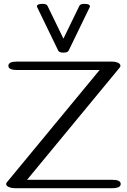

<svg xmlns="http://www.w3.org/2000/svg" viewBox="-20 -985 664 1005"><path d="M450.7 -951.7Q450.7 -964.8 421.4 -964.8Q400.9 -964.8 395.5 -954.6L312 -782.7L228.5 -954.6Q223.6 -964.8 202.6 -964.8Q173.3 -964.8 173.3 -951.7Q173.3 -948.7 174.3 -947.8L284.7 -720.2Q289.6 -709.5 312 -709.5Q334 -709.5 339.4 -720.2L449.7 -947.8Q450.7 -948.7 450.7 -951.7ZM567.9 0H56.2Q43.5 0 31.7 -3.9Q12.2 -10.3 12.2 -22Q12.2 -26.4 15.6 -30.3L501.5 -618.7H67.4Q23.9 -618.7 23.9 -640.6Q23.9 -662.6 67.4 -662.6H566.9Q581.5 -662.6 593.3 -658.2Q610.4 -651.9 610.4 -640.6Q610.4 -635.7 607.4 -632.3L121.6 -43.9H567.9Q611.8 -43.9 611.8 -22Q611.8 0 567.9 0Z"/></svg>

Font: Gayathri
Style: Regular
Weight: 400
Designer: Binoy Dominic <binoy.domenic@gmail.com>
Foundry: SMC
Version: Version 1.000